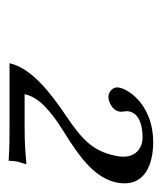

<svg xmlns="http://www.w3.org/2000/svg" viewBox="14 -742 366 433"><g transform="rotate(90 196.5 -525.0)"><path d="M263 -398H192C198 -429 228 -456 276 -486C341 -526 381 -559 391 -605C404 -669 350 -688 300 -688C221 -688 182 -637 177 -611C174 -598 186 -587 198 -587C208 -587 228 -595 231 -611C232 -615 231 -619 231 -622C230 -626 230 -630 231 -635C234 -648 248 -664 291 -664C309 -664 341 -651 331 -604C320 -550 293 -527 240 -491C185 -454 133 -412 122 -364H261C296 -364 307 -364 342 -362C342 -368 343 -376 344 -382C346 -388 348 -396 350 -402C323 -400 310 -398 263 -398Z"/></g></svg>

Font: Libertinus Sans
Style: Italic
Weight: 400
Italic angle: -12°
Designer: Philipp H. Poll, Khaled Hosny
Foundry: Caleb Maclennan
Version: Version 7.050;RELEASE